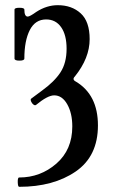

<svg xmlns="http://www.w3.org/2000/svg" viewBox="-20 -696 439 741"><path d="M54 25Q49 25 48.5 7Q48 -11 54 -11Q136 -11 197.5 -64.5Q259 -118 259 -208Q259 -259 239.5 -293.5Q220 -328 189 -328Q164 -328 119 -291Q115 -288 109 -292.5Q103 -297 100 -304.5Q97 -312 100 -315L143 -347Q190 -381 213.5 -417Q237 -453 237 -508Q237 -561 216 -591Q195 -621 158 -621Q116 -621 95 -580Q74 -539 74 -470Q74 -462 55 -462Q36 -462 36 -470V-659Q36 -666 55 -666Q74 -666 74 -659Q74 -632 87 -632Q95 -632 120 -650Q160 -676 203 -676Q257 -676 291.5 -644.5Q326 -613 326 -545Q326 -472 269 -401Q257 -389 273 -381Q358 -330 358 -212Q358 -93 272 -34Q186 25 54 25Z"/></svg>

Font: Junicode Cond Medium
Style: Regular
Weight: 500
Width: 3
Designer: Peter S. Baker
Version: Version 2.201